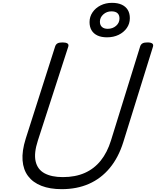

<svg xmlns="http://www.w3.org/2000/svg" viewBox="-20 -1314 1099 1353"><path d="M415 19Q332 19 272 -4.5Q212 -28 178 -73Q144 -118 139 -184Q134 -250 161 -336L369 -988Q374 -1002 385.5 -1008.5Q397 -1015 421 -1015Q444 -1015 455 -1008Q466 -1001 461 -985L247 -324Q218 -235 231 -177.5Q244 -120 293.5 -93Q343 -66 423 -66Q511 -66 577.5 -95.5Q644 -125 690 -182.5Q736 -240 762 -324L968 -988Q973 -1002 984.5 -1008.5Q996 -1015 1019 -1015Q1067 -1015 1058 -985L849 -313Q815 -204 753.5 -130Q692 -56 607 -18.5Q522 19 415 19ZM734 -1051Q694 -1051 666.5 -1064Q639 -1077 625 -1101Q611 -1125 611 -1158Q611 -1196 632 -1227Q653 -1258 689 -1276Q725 -1294 769 -1294Q810 -1294 838 -1281Q866 -1268 880.5 -1244Q895 -1220 895 -1186Q895 -1147 873.5 -1116.5Q852 -1086 816 -1068.5Q780 -1051 734 -1051ZM739 -1111Q774 -1111 798 -1132Q822 -1153 822 -1184Q822 -1208 808 -1221Q794 -1234 765 -1234Q732 -1234 708 -1212.5Q684 -1191 684 -1161Q684 -1137 698.5 -1124Q713 -1111 739 -1111Z"/></svg>

Font: Playwrite BE VLG
Style: Regular
Weight: 400
Designer: Veronika Burian, José Scaglione
Foundry: TypeTogether
Version: Version 1.002